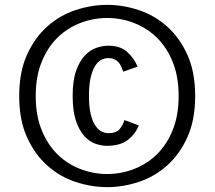

<svg xmlns="http://www.w3.org/2000/svg" viewBox="-20 -755 883 790"><path d="M551 -239Q537 -203 505.5 -179Q474 -155 420 -155Q398 -155 373 -163.5Q348 -172 327 -195Q306 -218 292.5 -258Q279 -298 279 -361Q279 -423 293 -463Q307 -503 328.5 -526Q350 -549 376 -558Q402 -567 426 -567Q474 -567 502.5 -542Q531 -517 546 -481L487 -460Q483 -472 478.5 -482Q474 -492 467 -499.5Q460 -507 450 -511.5Q440 -516 425 -516Q410 -516 396 -508.5Q382 -501 371 -483Q360 -465 353 -435.5Q346 -406 346 -361Q346 -316 353 -286.5Q360 -257 371.5 -239.5Q383 -222 397 -214.5Q411 -207 426 -207Q457 -207 471 -222.5Q485 -238 492 -261ZM783 -360Q783 -261 751 -190.5Q719 -120 667.5 -74Q616 -28 551 -6.5Q486 15 421 15Q356 15 291 -6.5Q226 -28 174.5 -74Q123 -120 91 -190.5Q59 -261 59 -360Q59 -459 91 -529.5Q123 -600 174.5 -646Q226 -692 291 -713.5Q356 -735 421 -735Q486 -735 551 -713.5Q616 -692 667.5 -646Q719 -600 751 -529.5Q783 -459 783 -360ZM715 -360Q715 -441 690 -501.5Q665 -562 624 -601.5Q583 -641 530 -661Q477 -681 421 -681Q365 -681 312 -661Q259 -641 218 -601.5Q177 -562 152 -501.5Q127 -441 127 -360Q127 -279 152 -218.5Q177 -158 218 -118.5Q259 -79 312 -59Q365 -39 421 -39Q477 -39 530 -59Q583 -79 624 -118.5Q665 -158 690 -218.5Q715 -279 715 -360Z"/></svg>

Font: Carrois Gothic
Style: Regular
Weight: 400
Designer: Ralph du Carrois
Foundry: Ralph du Carrois
Version: Version 1.002